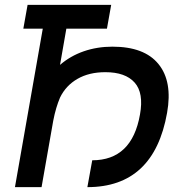

<svg xmlns="http://www.w3.org/2000/svg" viewBox="-20 -770 734 790"><path d="M667.5 -306Q613.5 0 339.5 0L359.5 -110.5Q523 -110.5 556 -299Q572 -387.5 534 -430.2Q496 -473 413.5 -473Q346.5 -473 298.8 -445.5Q251 -418 227 -368.5Q218.5 -348.5 211.5 -325Q204.5 -301.5 199 -273L151 0H41.5L156 -652H76L93.5 -750H437.5L420 -652H253L227 -503Q269 -539.5 324.2 -558.8Q379.5 -578 442.5 -578Q574 -578 632 -506.5Q690.5 -435 667.5 -306Z"/></svg>

Font: Russisch Sans SemiBold
Style: Italic
Weight: 600
Width: 4
Italic angle: -10°
Designer: Michael Sharanda (font) & Cristiano Sobral (main changes)
Foundry: Michael Sharanda
Version: Version 2.00;September 8, 2020;FontCreator 13.0.0.2681 64-bi